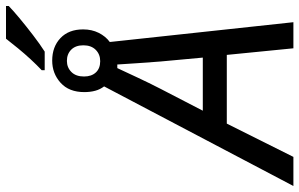

<svg xmlns="http://www.w3.org/2000/svg" viewBox="-253 -799 998 640"><g transform="rotate(-90 246.0 -479.0)"><path d="M278 -631Q268 -644 263.5 -660.5Q259 -677 259 -697Q259 -748 290 -776Q321 -804 364 -804Q410 -804 439 -776.5Q468 -749 468 -701Q468 -672 456.5 -649Q445 -626 426 -612L492 0H405L383 -222H154L43 0H-54ZM197 -302H374L361 -443Q358 -481 355.5 -518Q353 -555 351 -587H339Q324 -555 307 -518.5Q290 -482 270 -443ZM362 -644Q385 -644 400 -659Q415 -674 415 -700Q415 -726 400.5 -740.5Q386 -755 363 -755Q341 -755 326 -740Q311 -725 311 -698Q311 -673 324.5 -658.5Q338 -644 362 -644ZM332 -839Q349 -855 368 -875.5Q387 -896 405 -918Q423 -940 437 -958H546V-949Q533 -936 506 -913.5Q479 -891 449 -868Q419 -845 394 -829H332Z"/></g></svg>

Font: Noto Sans Display
Style: Italic
Weight: 400
Italic angle: -12°
Designer: Monotype Design Team
Foundry: Monotype Imaging Inc.
Version: Version 2.003